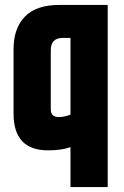

<svg xmlns="http://www.w3.org/2000/svg" viewBox="-20 -610 502 779"><path d="M266 -456H233Q186 -456 186 -405V-166Q186 -135 219 -135Q241 -135 266 -145ZM221 -590H417V149H266V-13Q230 0 175 0Q35 0 35 -149V-411Q35 -495 81 -542.5Q127 -590 221 -590Z"/></svg>

Font: Khand
Style: Bold
Weight: 700
Designer: Devanagari: Sanchit Sawaria, Jyotish Sonowal; Latin: Satya Rajpurohit
Foundry: Indian Type Foundry
Version: Version 1.101;PS 1.0;hotconv 1.0.78;makeotf.lib2.5.61930; tt